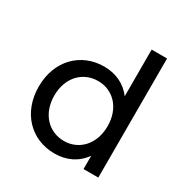

<svg xmlns="http://www.w3.org/2000/svg" viewBox="-170 -886 1007 1036"><g transform="rotate(30 334.0 -368.0)"><path d="M306 6C381 6 444 -24 485 -83V0H577V-742H481V-451C440 -507 377 -535 306 -535C161 -535 53 -427 53 -265C53 -103 161 6 306 6ZM317 -78C222 -78 150 -152 150 -265C150 -378 222 -451 317 -451C410 -451 482 -378 482 -265C482 -152 410 -78 317 -78Z"/></g></svg>

Font: Chess Sans Medium
Style: Regular
Weight: 500
Designer: Wolf Bōese
Foundry: Wolf Bōese
Version: Version 7.223;Glyphs 3.3 (3306)